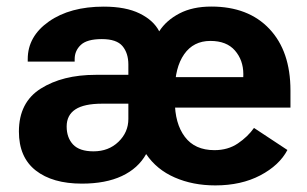

<svg xmlns="http://www.w3.org/2000/svg" viewBox="-20 -550 934 585"><path d="M183.1 -164.6Q183.1 -199.2 209.7 -216.7Q236.3 -234.1 291.5 -234.1H371.1V-187.5Q371.1 -147 340.9 -117.9Q310.8 -88.9 264.9 -88.9Q222.2 -88.9 202.6 -109.7Q183.1 -130.6 183.1 -164.6ZM37.6 -149.2Q37.6 -70.8 88.9 -30.6Q140.1 9.5 229.5 9.5Q302 9.5 351.4 -13.7Q400.9 -36.9 425.3 -80.6Q457.3 -33.2 512.5 -9.2Q567.6 14.9 636 14.9Q714.8 14.9 773.1 -15.7Q831.3 -46.4 855.7 -93L753.9 -160.2Q735.1 -133.5 704.8 -113Q674.6 -92.5 633.3 -92.5Q573.7 -92.5 543.2 -133.1Q512.7 -173.6 512.7 -242.4V-273.4Q512.7 -344 541 -384.6Q569.3 -425.3 621.1 -425.3Q670.4 -425.3 695.8 -396.1Q721.2 -366.9 721.4 -324.5L721.2 -314.9H467.3V-222.2H865V-274.2Q865 -394 800.8 -462Q736.6 -530 624 -530Q566.7 -530 526.5 -508.9Q486.3 -487.8 465.1 -454.6Q448 -488 405.6 -508.9Q363.3 -529.8 296.1 -529.8Q193.6 -529.8 129 -484.5Q64.5 -439.2 64.5 -369.9V-362.3H207.5V-369.9Q207.5 -395.5 226.3 -413.2Q245.1 -430.9 290.3 -430.9Q335.4 -430.9 353.3 -409.4Q371.1 -387.9 371.1 -353.5V-322H271.5Q170.7 -322 104.1 -280Q37.6 -238 37.6 -149.2Z"/></svg>

Font: Roboto Flex
Style: Regular
Weight: 400
Designer: Berlow after Robertson
Foundry: Google
Version: Version 3.200;gftools[0.9.32]